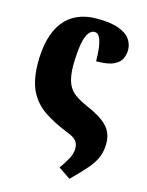

<svg xmlns="http://www.w3.org/2000/svg" viewBox="-116 -622 698 912"><g transform="rotate(15 233.0 -165.5)"><path d="M29 -266Q27 -405 82.5 -477.5Q138 -550 247 -550Q315 -550 354.5 -535Q394 -520 410.5 -496Q427 -472 427 -444Q427 -423 418 -402Q409 -381 380.5 -367Q352 -353 294 -353Q294 -389 290 -419Q286 -449 277 -467.5Q268 -486 252 -486Q236 -486 223 -469.5Q210 -453 202.5 -413Q195 -373 194 -303Q195 -250 207.5 -219.5Q220 -189 244.5 -171Q269 -153 306 -137Q377 -107 409.5 -73.5Q442 -40 442 11Q442 48 430.5 77.5Q419 107 391.5 139.5Q364 172 316 219L257 179Q277 151 291.5 124.5Q306 98 306 73Q306 51 294.5 36Q283 21 248 8Q180 -19 131.5 -51.5Q83 -84 57 -134.5Q31 -185 29 -266Z"/></g></svg>

Font: Noto Serif ExtraCondensed Black
Style: Regular
Weight: 900
Width: 2
Designer: Monotype Design Team
Foundry: Monotype Imaging Inc.
Version: Version 2.015; ttfautohint (v1.8.4.7-5d5b)